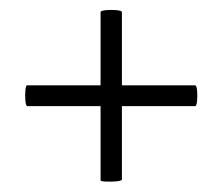

<svg xmlns="http://www.w3.org/2000/svg" viewBox="-20 -378 438 378"><path d="M34 -169Q31 -169 30 -179.5Q29 -190 30 -200Q31 -210 33 -210H364Q367 -210 368 -200Q369 -190 368 -179.5Q367 -169 364 -169ZM220 -25Q220 -22 209.5 -21Q199 -20 188.5 -20.5Q178 -21 178 -23V-354Q178 -357 188.5 -358Q199 -359 209.5 -358Q220 -357 220 -354Z"/></svg>

Font: Cormorant Garamond Light Medium
Style: Italic
Weight: 500
Italic angle: -10°
Version: Version 4.001